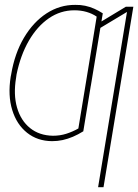

<svg xmlns="http://www.w3.org/2000/svg" viewBox="-20 -574 574 798"><path d="M200.2 -9.8Q229.5 -9.8 255.6 -18.1Q281.7 -26.4 305.7 -40L358.4 -360.4H380.9L326.2 -28.3Q304.2 -14.6 283 -5.6Q261.7 3.4 240.5 8.1Q219.2 12.7 196.3 12.7Q135.7 12.2 92.5 -22.2Q49.3 -56.6 30.8 -116.9Q12.2 -177.2 24.4 -254.9L26.4 -264.6Q41 -352.1 79.6 -417.2Q118.2 -482.4 173.3 -518.3Q228.5 -554.2 293 -553.7Q314.5 -554.2 334 -550Q353.5 -545.9 371.8 -537.8Q390.1 -529.8 407.2 -518.6L357.4 -216.8H335L381.8 -504.9Q363.3 -517.6 339.8 -524.4Q316.4 -531.2 289.1 -531.2Q231.4 -531.2 183.1 -498Q134.8 -464.8 100.1 -405Q65.4 -345.2 48.8 -264.6L46.9 -251Q35.2 -181.2 50.8 -127Q66.4 -72.8 105 -41.7Q143.6 -10.7 200.2 -9.8ZM534.2 -545.9 410.2 204.1H387.7L507.8 -524.4L390.6 -454.1L394.5 -480.5L502.9 -545.9Z"/></svg>

Font: Inter Tight Thin
Style: Italic
Weight: 250
Italic angle: -9.39999°
Designer: Rasmus Andersson
Foundry: rsms
Version: Version 3.004